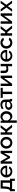

<svg xmlns="http://www.w3.org/2000/svg" viewBox="3965 -4537 785 8755"><g transform="rotate(-90 4357.5 -159.5)"><path d="M16 125H112V0H487V125H584V-97H512V-523H139L133 -365C127 -149 83 -97 28 -97H16ZM173 -97C207 -128 227 -202 233 -355L236 -428H402V-97Z M914 10C1024 10 1113 -46 1149 -124L1055 -151C1035 -103 977 -71 918 -71C837 -71 767 -133 760 -225H1179C1180 -234 1182 -249 1182 -265C1182 -406 1079 -532 915 -532C751 -532 643 -408 643 -260C643 -114 751 10 914 10ZM757 -298C763 -388 831 -451 914 -451C998 -451 1065 -389 1073 -298Z M1272 0H1376V-368L1531 -93H1600L1754 -368V0H1859V-523H1747L1566 -200L1386 -523H1272Z M1957 -261C1957 -116 2062 10 2226 10C2389 10 2495 -116 2495 -261C2495 -406 2389 -532 2226 -532C2064 -532 1957 -406 1957 -261ZM2226 -84C2139 -84 2070 -159 2070 -260C2070 -360 2140 -438 2226 -438C2313 -438 2382 -361 2382 -261C2382 -161 2313 -84 2226 -84Z M2593 0H2702V-217H2753L2925 0H3052L2839 -270L3030 -523H2908L2754 -316H2702V-523H2593Z M3246 -98C3283 -34 3349 10 3433 10C3569 10 3665 -111 3665 -262C3665 -407 3561 -532 3418 -532C3339 -532 3273 -491 3233 -429V-523H3136V213H3246ZM3552 -262C3552 -171 3490 -84 3397 -84C3333 -84 3273 -134 3246 -198V-335C3262 -393 3332 -438 3389 -438C3482 -438 3552 -359 3552 -262Z M3726 -153C3726 -61 3801 10 3906 10C3978 10 4054 -23 4100 -82L4103 -52C4107 -22 4130 5 4177 5C4188 5 4203 4 4224 0V-88C4203 -89 4195 -99 4195 -124V-319C4195 -455 4109 -532 3969 -532C3892 -532 3823 -509 3754 -463L3791 -389C3849 -427 3899 -448 3957 -448C4039 -448 4085 -404 4085 -331V-298C4047 -312 3995 -319 3949 -319C3817 -319 3726 -253 3726 -153ZM4059 -121C4031 -92 3984 -71 3937 -71C3867 -71 3830 -116 3830 -162C3830 -217 3885 -252 3965 -252C4004 -252 4048 -244 4085 -230V-170C4085 -157 4075 -137 4059 -121Z M4446 0H4556V-426H4730V-523H4273V-426H4446Z M4812 0H4915L5177 -367V0H5287V-523H5187L4922 -147V-522H4812Z M5712 0H5823V-523H5712V-279C5687 -265 5648 -257 5610 -257C5542 -257 5513 -290 5513 -363V-523H5403V-349C5403 -231 5466 -172 5578 -172C5631 -172 5671 -180 5712 -199Z M6193 10C6303 10 6392 -46 6428 -124L6334 -151C6314 -103 6256 -71 6197 -71C6116 -71 6046 -133 6039 -225H6458C6459 -234 6461 -249 6461 -265C6461 -406 6358 -532 6194 -532C6030 -532 5922 -408 5922 -260C5922 -114 6030 10 6193 10ZM6036 -298C6042 -388 6110 -451 6193 -451C6277 -451 6344 -389 6352 -298Z M6788 10C6898 10 6985 -46 7019 -124L6911 -156C6895 -116 6841 -84 6787 -84C6701 -84 6630 -161 6630 -262C6630 -365 6698 -438 6786 -438C6838 -438 6883 -412 6908 -368L7015 -402C6976 -480 6896 -532 6788 -532C6623 -532 6517 -409 6517 -262C6517 -116 6625 10 6788 10Z M7110 0H7219V-217H7270L7442 0H7569L7356 -270L7547 -523H7425L7271 -316H7219V-523H7110Z M7653 0H7756L8018 -367V0H8128V-523H8028L7763 -147V-522H7653Z M8321 -523H8203L8391 -260L8201 0H8320L8445 -178L8454 -194L8463 -178L8588 0H8707L8517 -261L8705 -523H8586L8463 -344L8454 -327L8445 -344Z"/></g></svg>

Font: FIGSv2-sans-serif SemiBold
Style: Regular
Weight: 600
Designer: Matt McInerney, Pablo Impallari, Rodrigo Fuenzalida,Mirko Velimirovic
Foundry: Matt McInerney, Pablo Impallari, Rodrigo Fuenzalida
Version: Version 4.021;hotconv 1.0.109;makeotfexe 2.5.65596